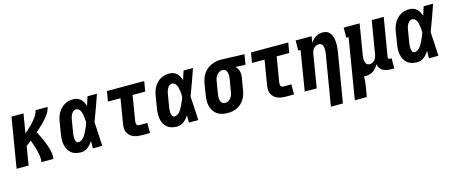

<svg xmlns="http://www.w3.org/2000/svg" viewBox="-44 -1122 4588 1931"><g transform="rotate(-15 2250.0 -156.5)"><path d="M6 0 92 -520H217L184 -320Q200 -334 216.5 -349Q233 -364 248.5 -379Q264 -394 278.5 -410.5Q293 -427 306 -444.5Q319 -462 329 -481Q339 -500 343 -520H468Q464 -498 453.5 -477Q443 -456 429 -437Q415 -418 399 -400.5Q383 -383 366.5 -366.5Q350 -350 332 -334Q314 -318 296 -303Q309 -279 320.5 -255.5Q332 -232 342.5 -208Q353 -184 362.5 -159Q372 -134 379 -108.5Q386 -83 390 -55.5Q394 -28 390 0H265Q270 -32 265.5 -62.5Q261 -93 253.5 -122.5Q246 -152 236.5 -180.5Q227 -209 216 -237Q203 -226 190 -215.5Q177 -205 163 -195L131 0Z M676 8Q648 8 621.5 1Q595 -6 575 -22.5Q555 -39 542.5 -62.5Q530 -86 525 -112.5Q520 -139 521 -167Q522 -195 527 -223L546 -343Q550 -367 557 -390Q564 -413 576 -434.5Q588 -456 605.5 -474.5Q623 -493 644.5 -505.5Q666 -518 689.5 -523Q713 -528 737 -528Q759 -528 779 -520.5Q799 -513 813.5 -499Q828 -485 838 -466.5Q848 -448 855 -429Q861 -451 868.5 -474Q876 -497 884 -520H982Q958 -452 934 -384Q910 -316 884 -249Q889 -187 891.5 -124.5Q894 -62 898 0H800Q800 -19 800 -38Q800 -57 801 -76Q790 -60 777 -44.5Q764 -29 748 -17Q732 -5 713.5 1.5Q695 8 676 8ZM677 -97Q690 -97 703 -104Q716 -111 726 -120.5Q736 -130 743.5 -142Q751 -154 758 -166.5Q765 -179 770.5 -191.5Q776 -204 782 -216.5Q788 -229 793 -242Q798 -255 802 -268Q802 -284 801 -299.5Q800 -315 797.5 -330.5Q795 -346 792 -361Q789 -376 782.5 -389.5Q776 -403 764.5 -413Q753 -423 737 -423Q727 -423 717 -418Q707 -413 699.5 -404.5Q692 -396 687 -386.5Q682 -377 678.5 -367Q675 -357 673 -347Q671 -337 669 -326L649 -206Q647 -196 646 -185Q645 -174 644.5 -163.5Q644 -153 645 -142.5Q646 -132 648.5 -122Q651 -112 658.5 -104.5Q666 -97 677 -97Z M1312 0Q1290 0 1268 -3Q1246 -6 1225.5 -14Q1205 -22 1189.5 -36Q1174 -50 1164.5 -69Q1155 -88 1154 -110Q1153 -132 1156 -155L1199 -415H1068L1086 -520H1474L1456 -415H1325L1282 -155Q1281 -146 1281 -137Q1281 -128 1284 -120.5Q1287 -113 1295 -109Q1303 -105 1312 -105H1395V0Z M1676 8Q1648 8 1621.5 1Q1595 -6 1575 -22.5Q1555 -39 1542.5 -62.5Q1530 -86 1525 -112.5Q1520 -139 1521 -167Q1522 -195 1527 -223L1546 -343Q1550 -367 1557 -390Q1564 -413 1576 -434.5Q1588 -456 1605.5 -474.5Q1623 -493 1644.5 -505.5Q1666 -518 1689.5 -523Q1713 -528 1737 -528Q1759 -528 1779 -520.5Q1799 -513 1813.5 -499Q1828 -485 1838 -466.5Q1848 -448 1855 -429Q1861 -451 1868.5 -474Q1876 -497 1884 -520H1982Q1958 -452 1934 -384Q1910 -316 1884 -249Q1889 -187 1891.5 -124.5Q1894 -62 1898 0H1800Q1800 -19 1800 -38Q1800 -57 1801 -76Q1790 -60 1777 -44.5Q1764 -29 1748 -17Q1732 -5 1713.5 1.5Q1695 8 1676 8ZM1677 -97Q1690 -97 1703 -104Q1716 -111 1726 -120.5Q1736 -130 1743.5 -142Q1751 -154 1758 -166.5Q1765 -179 1770.5 -191.5Q1776 -204 1782 -216.5Q1788 -229 1793 -242Q1798 -255 1802 -268Q1802 -284 1801 -299.5Q1800 -315 1797.5 -330.5Q1795 -346 1792 -361Q1789 -376 1782.5 -389.5Q1776 -403 1764.5 -413Q1753 -423 1737 -423Q1727 -423 1717 -418Q1707 -413 1699.5 -404.5Q1692 -396 1687 -386.5Q1682 -377 1678.5 -367Q1675 -357 1673 -347Q1671 -337 1669 -326L1649 -206Q1647 -196 1646 -185Q1645 -174 1644.5 -163.5Q1644 -153 1645 -142.5Q1646 -132 1648.5 -122Q1651 -112 1658.5 -104.5Q1666 -97 1677 -97Z M2205 8Q2176 8 2147.5 2Q2119 -4 2096.5 -19.5Q2074 -35 2058.5 -58Q2043 -81 2036 -108Q2029 -135 2029.5 -164.5Q2030 -194 2035 -223L2054 -343Q2059 -368 2067.5 -392Q2076 -416 2090.5 -437.5Q2105 -459 2125 -476.5Q2145 -494 2168.5 -505Q2192 -516 2216.5 -522Q2241 -528 2266 -528H2281L2518 -520L2500 -415L2397 -419Q2409 -408 2417.5 -394Q2426 -380 2430 -364Q2434 -348 2434 -331Q2434 -314 2431 -297L2411 -177Q2407 -152 2399.5 -128.5Q2392 -105 2378.5 -83Q2365 -61 2345.5 -42.5Q2326 -24 2302.5 -12.5Q2279 -1 2254.5 3.5Q2230 8 2205 8ZM2207 -97Q2223 -97 2239 -106Q2255 -115 2265.5 -129.5Q2276 -144 2281 -160.5Q2286 -177 2289 -194L2309 -314Q2312 -331 2312.5 -348Q2313 -365 2309.5 -381Q2306 -397 2295.5 -409.5Q2285 -422 2268 -423H2259Q2243 -423 2227 -413.5Q2211 -404 2200.5 -389.5Q2190 -375 2184.5 -359Q2179 -343 2177 -326L2157 -206Q2155 -194 2154 -182Q2153 -170 2153.5 -158.5Q2154 -147 2157 -136Q2160 -125 2166.5 -115.5Q2173 -106 2184 -101.5Q2195 -97 2207 -97Z M2812 0Q2790 0 2768 -3Q2746 -6 2725.5 -14Q2705 -22 2689.5 -36Q2674 -50 2664.5 -69Q2655 -88 2654 -110Q2653 -132 2656 -155L2699 -415H2568L2586 -520H2974L2956 -415H2825L2782 -155Q2781 -146 2781 -137Q2781 -128 2784 -120.5Q2787 -113 2795 -109Q2803 -105 2812 -105H2895V0Z M3221 215 3309 -314Q3311 -325 3311.5 -337Q3312 -349 3312 -360.5Q3312 -372 3309.5 -383Q3307 -394 3301.5 -403.5Q3296 -413 3286.5 -418Q3277 -423 3265 -423Q3250 -423 3235 -416Q3220 -409 3210 -397Q3200 -385 3194.5 -370Q3189 -355 3187 -341L3131 0H3006L3074 -415H3050L3051 -520H3217L3206 -452Q3216 -469 3230 -483.5Q3244 -498 3260.5 -508Q3277 -518 3296 -523Q3315 -528 3333 -528Q3352 -528 3369.5 -522.5Q3387 -517 3399.5 -505Q3412 -493 3419.5 -477Q3427 -461 3431.5 -444Q3436 -427 3437.5 -408.5Q3439 -390 3439 -371.5Q3439 -353 3436.5 -334Q3434 -315 3431 -297L3346 215Z M3470 215 3574 -415H3550L3551 -520H3717L3665 -206Q3663 -195 3662 -183Q3661 -171 3661 -159.5Q3661 -148 3664 -137Q3667 -126 3672 -116.5Q3677 -107 3687 -102Q3697 -97 3709 -97Q3724 -97 3738.5 -104Q3753 -111 3763 -123Q3773 -135 3778.5 -150Q3784 -165 3786 -179L3843 -520H3968L3901 -119Q3901 -114 3901.5 -110Q3902 -106 3904.5 -103Q3907 -100 3911.5 -98.5Q3916 -97 3920 -97H3937L3936 8H3902Q3879 8 3858 4Q3837 0 3818.5 -10.5Q3800 -21 3788.5 -39Q3777 -57 3775 -79Q3764 -60 3750 -43.5Q3736 -27 3718 -15Q3700 -3 3680 2.5Q3660 8 3640 8Q3635 8 3631 7.5Q3627 7 3622 7Q3622 32 3619.5 57Q3617 82 3613 107L3595 215Z M4176 8Q4148 8 4121.5 1Q4095 -6 4075 -22.5Q4055 -39 4042.5 -62.5Q4030 -86 4025 -112.5Q4020 -139 4021 -167Q4022 -195 4027 -223L4046 -343Q4050 -367 4057 -390Q4064 -413 4076 -434.5Q4088 -456 4105.5 -474.5Q4123 -493 4144.5 -505.5Q4166 -518 4189.5 -523Q4213 -528 4237 -528Q4259 -528 4279 -520.5Q4299 -513 4313.5 -499Q4328 -485 4338 -466.5Q4348 -448 4355 -429Q4361 -451 4368.5 -474Q4376 -497 4384 -520H4482Q4458 -452 4434 -384Q4410 -316 4384 -249Q4389 -187 4391.5 -124.5Q4394 -62 4398 0H4300Q4300 -19 4300 -38Q4300 -57 4301 -76Q4290 -60 4277 -44.5Q4264 -29 4248 -17Q4232 -5 4213.5 1.5Q4195 8 4176 8ZM4177 -97Q4190 -97 4203 -104Q4216 -111 4226 -120.5Q4236 -130 4243.5 -142Q4251 -154 4258 -166.5Q4265 -179 4270.5 -191.5Q4276 -204 4282 -216.5Q4288 -229 4293 -242Q4298 -255 4302 -268Q4302 -284 4301 -299.5Q4300 -315 4297.5 -330.5Q4295 -346 4292 -361Q4289 -376 4282.5 -389.5Q4276 -403 4264.5 -413Q4253 -423 4237 -423Q4227 -423 4217 -418Q4207 -413 4199.5 -404.5Q4192 -396 4187 -386.5Q4182 -377 4178.5 -367Q4175 -357 4173 -347Q4171 -337 4169 -326L4149 -206Q4147 -196 4146 -185Q4145 -174 4144.5 -163.5Q4144 -153 4145 -142.5Q4146 -132 4148.5 -122Q4151 -112 4158.5 -104.5Q4166 -97 4177 -97Z"/></g></svg>

Font: Iosevka Curly Slab Extrabold
Style: Italic
Weight: 800
Italic angle: -9°
Monospace: yes
Designer: Belleve Invis
Foundry: Belleve Invis
Version: Version 22.1.2; ttfautohint (v1.8.4)